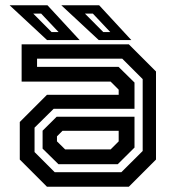

<svg xmlns="http://www.w3.org/2000/svg" viewBox="-20 -708 666 728"><path d="M158 0 55 -103V-245.5L158 -348.5H430V-368L399.5 -398.5H62V-540H468.5L571.5 -437V-103L468.5 0ZM201.5 -85.5 141.5 -144.5V-212.5L195 -265.5H490V-148.5L426.5 -85.5ZM187.5 -55H440L521 -135.5V-408L443.5 -485.5H120.5V-454.5H429.5L490 -395V-295.5H183.5L111 -224V-131.5ZM227 -141.5H399.5L430 -172V-212H217L196 -191V-172ZM478 -556H354.5L212.5 -688H356ZM398 -586.5 332 -656.5H302L371.5 -586.5ZM282 -556H158.5L16.5 -688H160ZM202 -586.5 136 -656.5H106L175.5 -586.5Z"/></svg>

Font: Tourney SemiBold
Style: Regular
Weight: 600
Version: Version 1.015